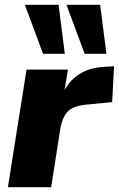

<svg xmlns="http://www.w3.org/2000/svg" viewBox="-20 -783 497 803"><path d="M13 0 91 -492H264L250 -406Q273 -449 313.5 -474Q354 -499 409 -503L457 -506L449 -356L338 -345Q285 -340 262 -315Q239 -290 231 -237L194 0ZM334 -558 258 -763H399L425 -558ZM160 -558 84 -763H225L251 -558Z"/></svg>

Font: Nunito Sans Black
Style: Italic
Weight: 900
Italic angle: -9°
Designer: Vernon Adams
Foundry: Vernon Adams
Version: Version 3.006; ttfautohint (v1.8.3)